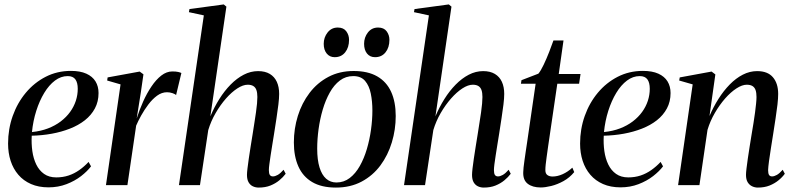

<svg xmlns="http://www.w3.org/2000/svg" viewBox="-20 -837 3585 868"><path d="M391.5 -85Q375 -63 346.8 -41Q318.5 -19 280.8 -4.5Q243 10 199.5 10Q154.5 10 120.2 -5Q86 -20 63 -46.8Q40 -73.5 28.2 -109.5Q16.5 -145.5 16.5 -188Q16.5 -253.5 37.5 -312.8Q58.5 -372 96.8 -417.8Q135 -463.5 186.8 -490Q238.5 -516.5 300.5 -516.5Q342.5 -516.5 370.2 -504Q398 -491.5 411.8 -469Q425.5 -446.5 425.5 -416.5Q425.5 -377.5 409 -346.8Q392.5 -316 363.5 -293.2Q334.5 -270.5 296.2 -255.5Q258 -240.5 214 -232.5Q170 -224.5 123.5 -223.5Q121.5 -187.5 126.2 -153.8Q131 -120 144 -93.2Q157 -66.5 179.2 -50.8Q201.5 -35 234.5 -35Q264 -35 289.8 -43.5Q315.5 -52 338.2 -68Q361 -84 380.5 -105ZM286 -493Q255.5 -493 228.5 -472.8Q201.5 -452.5 180 -417Q158.5 -381.5 144 -336Q129.5 -290.5 124.5 -240Q164.5 -244 197 -256.5Q229.5 -269 254.8 -288.2Q280 -307.5 297 -331Q314 -354.5 322.8 -381.2Q331.5 -408 331.5 -435.5Q331.5 -463.5 320.8 -478.2Q310 -493 286 -493Z M459 0 525 -455.5 464.5 -473 466.5 -487 611.5 -513.5 628.5 -501 616.5 -418 598 -301.5Q610.5 -340.5 627.2 -378Q644 -415.5 664.8 -446.2Q685.5 -477 709.2 -495.5Q733 -514 759 -514Q775.5 -514 785.2 -511.8Q795 -509.5 800 -507L776 -407Q772.5 -411.5 760 -415.8Q747.5 -420 735 -420Q711.5 -420 690.2 -404.5Q669 -389 650.8 -364.8Q632.5 -340.5 618.2 -314.8Q604 -289 595.5 -269L556 0Z M1149.5 11Q1135 11 1123 5.2Q1111 -0.5 1103.8 -13Q1096.5 -25.5 1096.5 -46.5Q1096.5 -56 1098.8 -75.5Q1101 -95 1104.8 -120.5Q1108.5 -146 1113 -174.2Q1117.5 -202.5 1122 -230Q1126 -256 1130 -281.2Q1134 -306.5 1137.2 -328.8Q1140.5 -351 1142 -369Q1143.5 -387 1143.5 -398.5Q1143.5 -417.5 1139.2 -429.8Q1135 -442 1125.2 -448Q1115.5 -454 1100 -454Q1078.5 -454 1052.8 -437.2Q1027 -420.5 1001.5 -391.5Q976 -362.5 954.8 -325.8Q933.5 -289 921.5 -249L884 0H789L901.5 -767.5L834 -782L836.5 -796L991.5 -817L1003.5 -807L931 -311Q948.5 -352.5 971.5 -389.2Q994.5 -426 1022.5 -454.5Q1050.5 -483 1081.8 -499.2Q1113 -515.5 1147 -515.5Q1178.5 -515.5 1199.8 -502.8Q1221 -490 1231.5 -467Q1242 -444 1242 -412.5Q1242 -393 1238.5 -364.2Q1235 -335.5 1229.8 -301.5Q1224.5 -267.5 1219 -232Q1215 -207.5 1211 -182.5Q1207 -157.5 1203.5 -135Q1200 -112.5 1197.8 -95Q1195.5 -77.5 1195.5 -68Q1195.5 -52.5 1200 -46Q1204.5 -39.5 1214 -39.5Q1223.5 -39.5 1235.5 -46.2Q1247.5 -53 1262 -69.5L1271.5 -51.5Q1260 -36 1242.8 -21.8Q1225.5 -7.5 1202.5 1.8Q1179.5 11 1149.5 11Z M1579 -516Q1643 -516 1685.2 -491.8Q1727.5 -467.5 1748.2 -422Q1769 -376.5 1769 -312.5Q1769 -251.5 1751.5 -193.5Q1734 -135.5 1699.8 -89.2Q1665.5 -43 1614.8 -16Q1564 11 1498.5 11Q1433.5 11 1391.2 -14Q1349 -39 1328.8 -84.8Q1308.5 -130.5 1308.5 -193Q1308.5 -255 1326.5 -313Q1344.5 -371 1379.5 -417Q1414.5 -463 1464.8 -489.5Q1515 -516 1579 -516ZM1577 -493Q1543 -493 1516.5 -473Q1490 -453 1470.8 -418.5Q1451.5 -384 1439 -341.5Q1426.5 -299 1420.2 -253.2Q1414 -207.5 1414 -165Q1414 -114.5 1424.5 -80.2Q1435 -46 1454.5 -29Q1474 -12 1501 -12Q1534.5 -12 1561 -32.2Q1587.5 -52.5 1606.8 -86.8Q1626 -121 1638.5 -163.2Q1651 -205.5 1657.2 -250.5Q1663.5 -295.5 1663.5 -337.5Q1663.5 -379 1656.2 -414.2Q1649 -449.5 1630.5 -471.2Q1612 -493 1577 -493ZM1493 -578.5Q1470.5 -578.5 1457 -595Q1443.5 -611.5 1443.5 -639Q1443.5 -668 1461 -690.2Q1478.5 -712.5 1507 -712.5Q1533 -712.5 1545.5 -695.5Q1558 -678.5 1558 -657Q1558 -622.5 1540.5 -600.5Q1523 -578.5 1493 -578.5ZM1675.5 -578.5Q1652.5 -578.5 1639.2 -595Q1626 -611.5 1626 -639Q1626 -668 1643.2 -690.2Q1660.5 -712.5 1689.5 -712.5Q1715.5 -712.5 1728 -695.5Q1740.5 -678.5 1740.5 -657Q1740.5 -622.5 1723 -600.5Q1705.5 -578.5 1675.5 -578.5Z M2167 11Q2152.5 11 2140.5 5.2Q2128.5 -0.5 2121.2 -13Q2114 -25.5 2114 -46.5Q2114 -56 2116.2 -75.5Q2118.5 -95 2122.2 -120.5Q2126 -146 2130.5 -174.2Q2135 -202.5 2139.5 -230Q2143.5 -256 2147.5 -281.2Q2151.5 -306.5 2154.8 -328.8Q2158 -351 2159.5 -369Q2161 -387 2161 -398.5Q2161 -417.5 2156.8 -429.8Q2152.5 -442 2142.8 -448Q2133 -454 2117.5 -454Q2096 -454 2070.2 -437.2Q2044.5 -420.5 2019 -391.5Q1993.5 -362.5 1972.2 -325.8Q1951 -289 1939 -249L1901.5 0H1806.5L1919 -767.5L1851.5 -782L1854 -796L2009 -817L2021 -807L1948.5 -311Q1966 -352.5 1989 -389.2Q2012 -426 2040 -454.5Q2068 -483 2099.2 -499.2Q2130.5 -515.5 2164.5 -515.5Q2196 -515.5 2217.2 -502.8Q2238.5 -490 2249 -467Q2259.5 -444 2259.5 -412.5Q2259.5 -393 2256 -364.2Q2252.5 -335.5 2247.2 -301.5Q2242 -267.5 2236.5 -232Q2232.5 -207.5 2228.5 -182.5Q2224.5 -157.5 2221 -135Q2217.5 -112.5 2215.2 -95Q2213 -77.5 2213 -68Q2213 -52.5 2217.5 -46Q2222 -39.5 2231.5 -39.5Q2241 -39.5 2253 -46.2Q2265 -53 2279.5 -69.5L2289 -51.5Q2277.5 -36 2260.2 -21.8Q2243 -7.5 2220 1.8Q2197 11 2167 11Z M2458 -175.5Q2454 -146.5 2451.2 -126.8Q2448.5 -107 2447 -93.2Q2445.5 -79.5 2445.5 -68Q2445.5 -52 2454.8 -45.5Q2464 -39 2478 -39Q2500 -39 2523.5 -49.5Q2547 -60 2567.5 -79L2576 -59Q2555 -33.5 2527.2 -18.2Q2499.5 -3 2472 3.8Q2444.5 10.5 2424.5 10.5Q2387.5 10.5 2365.8 -6.2Q2344 -23 2345.5 -59Q2345.5 -67 2347 -80.5Q2348.5 -94 2351 -111.8Q2353.5 -129.5 2356.5 -150.2Q2359.5 -171 2363 -193.5L2401.5 -458.5H2335L2337.5 -474.5L2414 -504Q2424.5 -516.5 2437.8 -544.2Q2451 -572 2463 -602.8Q2475 -633.5 2482 -654H2527.5L2506 -502.5H2604.5L2598 -458.5H2499.5Z M2977.5 -85Q2961 -63 2932.8 -41Q2904.5 -19 2866.8 -4.5Q2829 10 2785.5 10Q2740.5 10 2706.2 -5Q2672 -20 2649 -46.8Q2626 -73.5 2614.2 -109.5Q2602.5 -145.5 2602.5 -188Q2602.5 -253.5 2623.5 -312.8Q2644.5 -372 2682.8 -417.8Q2721 -463.5 2772.8 -490Q2824.5 -516.5 2886.5 -516.5Q2928.5 -516.5 2956.2 -504Q2984 -491.5 2997.8 -469Q3011.5 -446.5 3011.5 -416.5Q3011.5 -377.5 2995 -346.8Q2978.5 -316 2949.5 -293.2Q2920.5 -270.5 2882.2 -255.5Q2844 -240.5 2800 -232.5Q2756 -224.5 2709.5 -223.5Q2707.5 -187.5 2712.2 -153.8Q2717 -120 2730 -93.2Q2743 -66.5 2765.2 -50.8Q2787.5 -35 2820.5 -35Q2850 -35 2875.8 -43.5Q2901.5 -52 2924.2 -68Q2947 -84 2966.5 -105ZM2872 -493Q2841.5 -493 2814.5 -472.8Q2787.5 -452.5 2766 -417Q2744.5 -381.5 2730 -336Q2715.5 -290.5 2710.5 -240Q2750.5 -244 2783 -256.5Q2815.5 -269 2840.8 -288.2Q2866 -307.5 2883 -331Q2900 -354.5 2908.8 -381.2Q2917.5 -408 2917.5 -435.5Q2917.5 -463.5 2906.8 -478.2Q2896 -493 2872 -493Z M3187.5 -312.5Q3205 -353.5 3228.2 -390.2Q3251.5 -427 3279.2 -455.2Q3307 -483.5 3338.2 -499.5Q3369.5 -515.5 3403 -515.5Q3450.5 -515.5 3474.2 -487.8Q3498 -460 3498 -412.5Q3498 -393 3494.8 -364.2Q3491.5 -335.5 3486.2 -301.5Q3481 -267.5 3475.5 -232Q3470.5 -199.5 3465.2 -167Q3460 -134.5 3456.5 -108.5Q3453 -82.5 3452.5 -68Q3452.5 -52.5 3456.8 -46Q3461 -39.5 3470.5 -39.5Q3480 -39.5 3492 -46.2Q3504 -53 3518.5 -69.5L3528 -51.5Q3517 -36 3499.5 -21.8Q3482 -7.5 3459 1.8Q3436 11 3406 11Q3392.5 11 3380.2 5.2Q3368 -0.5 3360.2 -13Q3352.5 -25.5 3352.5 -46.5Q3352.5 -56 3354.8 -75.5Q3357 -95 3360.8 -120.5Q3364.5 -146 3369 -174.2Q3373.5 -202.5 3378 -230Q3382.5 -256 3386.5 -281.2Q3390.5 -306.5 3393.5 -328.8Q3396.5 -351 3398.2 -369Q3400 -387 3400 -398.5Q3400 -417.5 3395.8 -429.8Q3391.5 -442 3381.8 -448Q3372 -454 3356 -454Q3335 -454 3309.2 -437.2Q3283.5 -420.5 3258.2 -391.8Q3233 -363 3211.8 -326.5Q3190.5 -290 3178.5 -250L3142 0H3045.5L3111.5 -455.5L3050.5 -473L3053 -487L3197 -513.5L3214 -500.5Z"/></svg>

Font: Merriweather 144pt
Style: Italic
Weight: 400
Italic angle: -7.8°
Version: Version 2.101